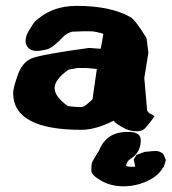

<svg xmlns="http://www.w3.org/2000/svg" viewBox="-20 -449 594 664"><path d="M431.2 7.3Q466.8 9.8 466.8 35.6V36.1Q466.8 78.6 431.2 100.6Q418.5 108.4 416 124.5Q421.4 127.9 435.1 127.9H438L447.8 127.4L442.4 103.5L451.7 86.9L480.5 76.2Q507.8 73.2 519.8 73.2Q531.7 73.2 544.4 83L553.7 104L546.4 128.9L543.9 129.9Q528.3 159.2 489.3 177.2Q450.2 195.3 406.7 195.3Q363.3 195.3 329.6 175.8Q295.9 156.2 295.9 141.6Q295.9 127 296.9 118.2Q297.9 109.4 322.8 71.3Q347.7 7.3 420.4 7.3ZM314.9 -210.4Q284.2 -213.9 275.9 -213.9H248.5L216.8 -208Q168.9 -174.3 168.9 -144.3Q168.9 -114.3 215.3 -82Q242.7 -78.6 256.8 -78.6Q266.1 -78.6 269 -80.6Q276.4 -84.5 281.2 -88.9Q291.5 -98.1 299.8 -105Q307.1 -158.2 314.9 -210.4ZM328.1 -280.3Q334 -308.1 337.4 -332Q309.6 -340.8 292 -340.8H266.6L229.5 -339.4Q210 -334 198.7 -321.8Q162.1 -282.7 140.6 -277.8Q118.7 -272.9 107.9 -272.9Q79.1 -272.9 70.3 -295.9Q68.4 -301.3 68.4 -305.7Q68.4 -323.7 78.1 -339.8Q87.9 -355.5 91.8 -362.3Q98.1 -373 103.8 -377.4Q109.4 -381.8 112.3 -384.3Q165.5 -428.7 245.6 -428.7Q361.3 -428.7 429.7 -390.6Q447.3 -381.8 486.3 -317.9L486.8 -316.9L493.2 -267.1L479 -179.2L488.8 -67.9Q489.3 -64 495.6 -58.1L514.6 -47.4Q484.9 -5.4 475.3 -0.2Q465.8 4.9 453.1 4.9H452.1Q426.3 4.9 403.1 -9Q379.9 -22.9 377.4 -26.4Q375 -29.8 373.5 -31.7Q310.1 0 261.7 0Q26.4 0 25.4 -126.5Q25.4 -143.6 40.8 -188Q56.2 -232.4 87.6 -246.3Q119.1 -260.3 287.6 -283.2Z"/></svg>

Font: Drukaatie burti
Style: Heavy
Weight: 800
Version: Version 0.14